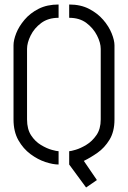

<svg xmlns="http://www.w3.org/2000/svg" viewBox="-20 -725 568 852"><path d="M362 107 287 5V-54Q294 -54 316 -60.5Q338 -67 363.5 -82.5Q389 -98 408 -125.5Q427 -153 427 -195V-508Q427 -535 410.5 -567.5Q394 -600 363.5 -623Q333 -646 287 -646V-705Q338 -705 375.5 -685.5Q413 -666 438 -637Q463 -608 475.5 -577Q488 -546 488 -524V-195Q488 -141 466 -105Q444 -69 412.5 -47Q381 -25 352 -11L410 74ZM240 5Q215 5 181.5 -6Q148 -17 115.5 -41Q83 -65 61.5 -103Q40 -141 40 -195V-524Q40 -547 52 -577.5Q64 -608 89 -637.5Q114 -667 151.5 -686Q189 -705 240 -705V-646Q194 -646 163 -623Q132 -600 116 -567.5Q100 -535 100 -508V-195Q100 -152 118 -124.5Q136 -97 162 -81.5Q188 -66 210 -60Q232 -54 240 -54Z"/></svg>

Font: Stick No Bills Light
Style: Regular
Weight: 300
Version: Version 2.000